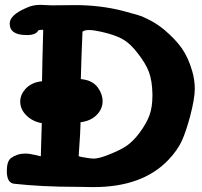

<svg xmlns="http://www.w3.org/2000/svg" viewBox="-20 -763 822 783"><path d="M87.9 -620.1Q19.5 -620.1 19.5 -667Q19.5 -702.1 88.9 -731.4Q113.3 -743.2 145.5 -743.2Q153.3 -743.2 168.5 -742.2Q183.6 -741.2 190.4 -741.2Q209 -741.2 240.2 -741.7Q271.5 -742.2 285.2 -742.2Q388.7 -742.2 480.5 -718.8Q520.5 -708 542 -701.7Q563.5 -695.3 592.3 -680.2Q621.1 -665 647.5 -643.6Q694.3 -604.5 721.2 -566.4Q748 -528.3 763.7 -473.6Q774.4 -436.5 774.4 -400.4Q774.4 -361.3 754.9 -287.1Q738.3 -225.6 721.2 -188Q704.1 -150.4 667 -111.3Q561.5 0 361.3 0Q346.7 0 325.7 -0.5Q304.7 -1 299.8 -1H295.9Q151.4 -1 37.1 -13.7Q7.8 -17.6 7.8 -65.4Q7.8 -104.5 24.4 -118.2Q49.8 -136.7 82 -136.7Q100.6 -136.7 122.1 -131.3Q143.6 -126 144.5 -126H146.5Q147.5 -152.3 147.9 -177.2Q148.4 -202.1 149.4 -226.1Q150.4 -250 150.4 -260.7Q112.3 -267.6 87.4 -292.5Q62.5 -317.4 62.5 -348.6Q62.5 -376 83 -399.4Q108.4 -427.7 151.4 -431.6Q151.4 -442.4 152.8 -508.8Q154.3 -575.2 156.2 -641.6Q144.5 -641.6 136.7 -639.6Q127 -621.1 94.7 -620.1ZM300.8 -126 311.5 -123Q322.3 -121.1 337.4 -118.7Q352.5 -116.2 362.3 -116.2Q383.8 -116.2 424.8 -132.8Q471.7 -151.4 497.1 -168.9Q522.5 -186.5 547.9 -219.7Q578.1 -260.7 589.8 -293.5Q601.6 -326.2 601.6 -373V-379.9Q600.6 -433.6 587.4 -469.2Q574.2 -504.9 540 -547.9Q513.7 -582 487.8 -598.6Q461.9 -615.2 418.9 -627Q367.2 -640.6 343.8 -640.6Q324.2 -640.6 316.4 -633.8Q311.5 -521.5 309.6 -440.4Q356.4 -436.5 378.9 -406.2Q398.4 -378.9 398.4 -350.6Q398.4 -318.4 374 -293.9Q349.6 -269.5 308.6 -264.6Q308.6 -235.4 300.8 -126Z"/></svg>

Font: Essays1743
Style: Bold
Weight: 700
Designer: Based on the typeface in a 1743 English translation of the essays of Montaigne.  PostScript/TrueType font designed by Jo
Version: Version 002.100